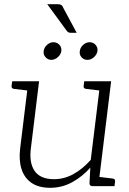

<svg xmlns="http://www.w3.org/2000/svg" viewBox="-20 -886 613 914"><path d="M219 8Q164 8 130 -15.5Q96 -39 82.5 -81Q69 -123 76 -180L115 -499H166L127 -180Q118 -111 145 -72Q172 -33 237 -33Q286 -33 330 -57.5Q374 -82 412 -125L458 -499H509L448 0H420Q406 0 406 -14L410 -88Q372 -45 323.5 -18.5Q275 8 219 8ZM431 0 442 -45 517 -36Q523 -35 525.5 -32Q528 -29 528 -23L525 0ZM132 -499 121 -454 46 -463Q40 -464 37.5 -467Q35 -470 35 -476L38 -499ZM475 -499 464 -454 389 -463Q383 -464 380.5 -467Q378 -470 378 -476L381 -499ZM272 -643Q270 -627 255.5 -614Q241 -601 224 -601Q208 -601 196.5 -614Q185 -627 188 -643Q190 -660 204 -672.5Q218 -685 234 -685Q252 -685 263 -672.5Q274 -660 272 -643ZM444 -643Q441 -626 427 -613.5Q413 -601 396 -601Q379 -601 368 -613.5Q357 -626 360 -643Q362 -660 376 -672.5Q390 -685 406 -685Q424 -685 435 -672.5Q446 -660 444 -643ZM205 -866H254Q266 -866 272 -862Q278 -858 281 -849L345 -730H316Q310 -730 306 -732Q302 -734 298 -739Z"/></svg>

Font: Aleo Light
Style: Italic
Weight: 300
Italic angle: -7°
Designer: Alessio Laiso
Foundry: Alessio Laiso
Version: Version 2.001;gftools[0.9.29]